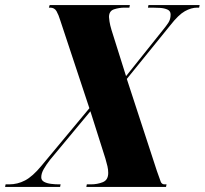

<svg xmlns="http://www.w3.org/2000/svg" viewBox="-49 -734 804 754"><path d="M-29 0 -27 -10H-13Q20 -10 49.5 -25.5Q79 -41 113 -82L302 -309L188 -653Q181 -676 173 -690Q165 -704 148 -704H143L146 -714H461L459 -704H440Q419 -704 399 -697.5Q379 -691 379 -667Q379 -663 381 -649.5Q383 -636 389 -616L446 -435L593 -619Q603 -631 612 -644.5Q621 -658 621 -677Q621 -691 608.5 -696.5Q596 -702 579.5 -703Q563 -704 550 -704H532L534 -714H735L733 -704H725Q702 -704 677 -690Q652 -676 620 -635L449 -424L567 -63Q578 -32 582 -21Q586 -10 597 -10H605L603 0H290L292 -10H308Q333 -10 354.5 -18.5Q376 -27 376 -55Q376 -68 373 -81Q370 -94 365 -111L306 -297L148 -107Q133 -88 123 -70.5Q113 -53 113 -38Q113 -26 124 -20Q135 -14 151.5 -12Q168 -10 182 -10H189L187 0Z"/></svg>

Font: Noto Serif Display ExtraCondensed Black
Style: Italic
Weight: 900
Width: 2
Italic angle: -12°
Designer: Monotype Design Team
Foundry: Monotype Imaging Inc.
Version: Version 2.009